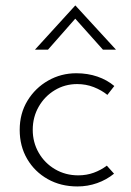

<svg xmlns="http://www.w3.org/2000/svg" viewBox="-20 -664 473 692"><path d="M391 -38Q364 -16 330 -4Q296 8 259 8Q199 8 152 -18.5Q105 -45 78 -91Q51 -137 51 -196Q51 -255 79 -301Q107 -347 153.5 -373.5Q200 -400 255 -400Q296 -400 331 -388Q366 -376 392 -354L367 -322Q346 -339 318 -350Q290 -361 258 -361Q214 -361 177.5 -339Q141 -317 119.5 -279.5Q98 -242 98 -196Q98 -151 119.5 -113.5Q141 -76 178.5 -54Q216 -32 262 -32Q292 -32 318 -41.5Q344 -51 365 -67ZM351 -485 242 -607 263 -610 153 -485H106L251 -644H252L398 -485Z"/></svg>

Font: Josefin Sans Thin Light
Style: Regular
Weight: 300
Version: Version 2.000